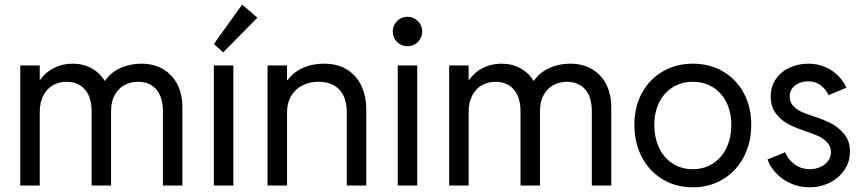

<svg xmlns="http://www.w3.org/2000/svg" viewBox="-20 -800 3728 828"><path d="M67.4 -517.6H151.4V-456.1H153.8Q177.2 -489.3 213.4 -507.3Q249.5 -525.4 293 -525.4Q338.9 -525.4 374.8 -505.6Q410.6 -485.8 430.7 -452.1H433.1Q458.5 -488.3 499.8 -506.8Q541 -525.4 588.9 -525.4Q645 -525.4 685.3 -500.7Q725.6 -476.1 746.1 -433.6Q766.6 -391.1 766.6 -337.9V0H682.6V-320.3Q682.6 -381.8 653.8 -414.6Q625 -447.3 575.2 -447.3Q543.5 -447.3 517.1 -433.1Q490.7 -418.9 474.9 -390.4Q459 -361.8 459 -320.3V0H375V-320.3Q375 -381.8 345.7 -414.6Q316.4 -447.3 266.6 -447.3Q234.9 -447.3 208.7 -432.6Q182.6 -418 167 -388.4Q151.4 -358.9 151.4 -316.4V0H67.4Z M902.3 -517.6H986.3V0H902.3ZM902.3 -610.4 1024.4 -780.3 1089.8 -723.6 942.4 -574.2Z M1133.8 -517.6H1217.8V-454.1H1220.2Q1245.1 -488.8 1285.9 -507.1Q1326.7 -525.4 1377 -525.4Q1439 -525.4 1480 -497.8Q1521 -470.2 1540.3 -426Q1559.6 -381.8 1559.6 -332V0H1475.6V-314.5Q1475.6 -379.4 1443.6 -413.3Q1411.6 -447.3 1353.5 -447.3Q1314.9 -447.3 1284.2 -431.6Q1253.4 -416 1235.6 -386.2Q1217.8 -356.4 1217.8 -314.5V0H1133.8Z M1695.3 -517.6H1779.3V0H1695.3ZM1673.8 -664.1Q1673.8 -681.6 1682.4 -696Q1690.9 -710.4 1705.3 -719Q1719.7 -727.5 1737.3 -727.5Q1754.4 -727.5 1769 -719Q1783.7 -710.4 1792.2 -695.8Q1800.8 -681.2 1800.8 -664.1Q1800.8 -647 1792.2 -632.3Q1783.7 -617.7 1769 -609.1Q1754.4 -600.6 1737.3 -600.6Q1719.7 -600.6 1705.3 -609.1Q1690.9 -617.7 1682.4 -632.1Q1673.8 -646.5 1673.8 -664.1Z M1917 -517.6H2001V-456.1H2003.4Q2026.9 -489.3 2063 -507.3Q2099.1 -525.4 2142.6 -525.4Q2188.5 -525.4 2224.4 -505.6Q2260.3 -485.8 2280.3 -452.1H2282.7Q2308.1 -488.3 2349.4 -506.8Q2390.6 -525.4 2438.5 -525.4Q2494.6 -525.4 2534.9 -500.7Q2575.2 -476.1 2595.7 -433.6Q2616.2 -391.1 2616.2 -337.9V0H2532.2V-320.3Q2532.2 -381.8 2503.4 -414.6Q2474.6 -447.3 2424.8 -447.3Q2393.1 -447.3 2366.7 -433.1Q2340.3 -418.9 2324.5 -390.4Q2308.6 -361.8 2308.6 -320.3V0H2224.6V-320.3Q2224.6 -381.8 2195.3 -414.6Q2166 -447.3 2116.2 -447.3Q2084.5 -447.3 2058.3 -432.6Q2032.2 -418 2016.6 -388.4Q2001 -358.9 2001 -316.4V0H1917Z M2715.8 -261.7Q2715.8 -338.9 2748.3 -398.7Q2780.8 -458.5 2838.1 -491.9Q2895.5 -525.4 2967.8 -525.4Q3040.5 -525.4 3097.9 -491.9Q3155.3 -458.5 3187.5 -398.7Q3219.7 -338.9 3219.7 -261.7Q3219.7 -183.6 3187 -122.1Q3154.3 -60.5 3096.9 -26.4Q3039.6 7.8 2967.8 7.8Q2895.5 7.8 2838.1 -26.4Q2780.8 -60.5 2748.3 -121.8Q2715.8 -183.1 2715.8 -261.7ZM3133.8 -261.7Q3133.8 -316.9 3112.5 -359.1Q3091.3 -401.4 3053.5 -424.3Q3015.6 -447.3 2967.8 -447.3Q2919.9 -447.3 2882.3 -424.3Q2844.7 -401.4 2823.2 -359.1Q2801.8 -316.9 2801.8 -261.7Q2801.8 -205.1 2822.8 -161.6Q2843.8 -118.2 2881.6 -94.2Q2919.4 -70.3 2967.8 -70.3Q3015.6 -70.3 3053.5 -94.2Q3091.3 -118.2 3112.5 -161.6Q3133.8 -205.1 3133.8 -261.7Z M3290 -112.3 3366.2 -143.6Q3377 -113.3 3406.2 -91.8Q3435.5 -70.3 3471.7 -70.3Q3495.6 -70.3 3516.6 -79.3Q3537.6 -88.4 3550.5 -105.2Q3563.5 -122.1 3563.5 -143.6Q3563.5 -168.9 3546.9 -186.3Q3530.3 -203.6 3507.6 -213.9Q3484.9 -224.1 3453.1 -234.4Q3451.2 -235.4 3442.4 -238.3Q3404.8 -251 3375.2 -267.3Q3345.7 -283.7 3324.7 -312.5Q3303.7 -341.3 3303.7 -383.8Q3303.7 -427.2 3326.2 -459.5Q3348.6 -491.7 3385.7 -508.5Q3422.9 -525.4 3465.8 -525.4Q3505.9 -525.4 3538.8 -511Q3571.8 -496.6 3594.7 -473.1Q3617.7 -449.7 3629.9 -421.9L3553.7 -389.6Q3522.9 -449.2 3465.8 -449.2Q3432.6 -449.2 3409.2 -431.6Q3385.7 -414.1 3385.7 -383.8Q3385.7 -358.9 3401.4 -342.5Q3417 -326.2 3436.8 -317.6Q3456.5 -309.1 3490.2 -297.9Q3530.8 -284.7 3562.7 -268.8Q3594.7 -252.9 3620.1 -222.4Q3645.5 -191.9 3645.5 -146.5Q3645.5 -102.5 3621.6 -67.4Q3597.7 -32.2 3557.9 -12.2Q3518.1 7.8 3471.7 7.8Q3427.7 7.8 3390.1 -9Q3352.5 -25.9 3326.7 -53.5Q3300.8 -81.1 3290 -112.3Z"/></svg>

Font: Reddit Sans Vanilla
Style: Regular
Weight: 400
Designer: Stephen Hutchings
Foundry: Reddit
Version: Version 1.013